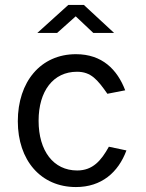

<svg xmlns="http://www.w3.org/2000/svg" viewBox="-20 -746 589 776"><path d="M357 -613H441L319 -726H256L131 -613H211L286 -680ZM287 -527C144 -527 52 -415 52 -256C52 -98 145 10 287 10C390 10 458 -49 491 -138L420 -153C389 -97 355 -57 292 -57C196 -57 136 -136 136 -258C136 -379 196 -456 291 -456C348 -456 374 -424 414 -367L486 -381C454 -465 393 -527 287 -527Z"/></svg>

Font: United Sans
Style: Regular
Weight: 400
Designer: Pablo Impallari, Rodrigo Fuenzalida (Modified by Dan O. Williams)
Version: Version 1.000;PS 001.000;hotconv 1.0.88;makeotf.lib2.5.64775